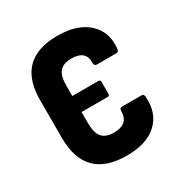

<svg xmlns="http://www.w3.org/2000/svg" viewBox="-127 -599 672 705"><g transform="rotate(-30 209.5 -246.5)"><path d="M213 8Q38 8 38 -168V-328Q38 -501 211 -501Q295 -501 340 -459.5Q385 -418 378 -351Q377 -337 367 -337H284Q273 -337 273 -350Q275 -403 213 -403Q180 -403 164 -385.5Q148 -368 148 -327V-282H259Q267 -282 267 -272V-224Q267 -214 259 -214H148V-169Q148 -125 164 -107Q180 -89 214 -89Q276 -89 276 -144Q276 -157 286 -157H370Q380 -157 380 -143Q385 -74 341.5 -33Q298 8 213 8Z"/></g></svg>

Font: Sofia Sans Condensed
Style: Bold
Weight: 700
Designer: Botio Nikoltchev, Ani Petrova
Foundry: lettersoup
Version: Version 4.101; ttfautohint (v1.8.4.7-5d5b)